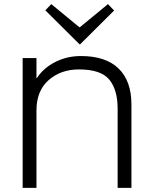

<svg xmlns="http://www.w3.org/2000/svg" viewBox="-20 -912 743 932"><path d="M618 -405V0H551V-385Q551 -476 510.5 -525.5Q470 -575 363 -575Q275 -575 216 -523Q157 -471 157 -376V0H90V-630H157V-533H159Q192 -583 249 -611.5Q306 -640 373 -640Q493 -640 555.5 -579.5Q618 -519 618 -405ZM504 -892 534 -861 369 -697H366L200 -862L229 -892L365 -780H368Z"/></svg>

Font: Sinkin Sans 300 Light
Style: Regular
Weight: 300
Designer: Keith Bates
Foundry: K-Type
Version: Sinkin Sans (version 1.0)  by Keith Bates   •   © 2014   www